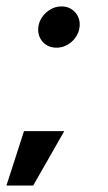

<svg xmlns="http://www.w3.org/2000/svg" viewBox="-58 -520 335 596"><path d="M117.5 -372Q90.5 -372 74.2 -390.5Q58 -409 61 -436Q64.5 -462.5 85.5 -481.2Q106.5 -500 133 -500Q159.5 -500 175.8 -481.2Q192 -462.5 189 -436Q185.5 -409 164.5 -390.5Q143.5 -372 117.5 -372ZM-38 56 16.5 -113H141.5L45 56Z"/></svg>

Font: Urbanist
Style: Bold Italic
Weight: 700
Italic angle: -8°
Designer: Corey Hu
Foundry: Corey Hu
Version: Version 1.330; ttfautohint (v1.8.4.7-5d5b)